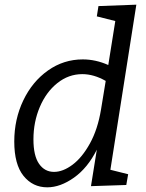

<svg xmlns="http://www.w3.org/2000/svg" viewBox="-20 -792 626 821"><path d="M563 -772 452 -66 528 -47 520 -1 369 4 394 -152Q355 -74 296.5 -32.5Q238 9 182 9Q120 9 80.5 -40Q41 -89 41 -187Q41 -282 79.5 -362.5Q118 -443 185 -490.5Q252 -538 334 -538Q389 -538 443 -514L473 -702L394 -722L401 -766ZM412 -324 432 -446Q381 -475 332 -475Q273 -475 225 -436.5Q177 -398 150 -334Q123 -270 123 -196Q123 -126 147 -91.5Q171 -57 211 -57Q249 -57 290 -87.5Q331 -118 364.5 -178.5Q398 -239 412 -324Z"/></svg>

Font: Bitter Pro
Style: Italic
Weight: 400
Italic angle: -9°
Designer: Sol Matas, and Bitter project Authors
Foundry: Sol Matas
Version: Version 1.010